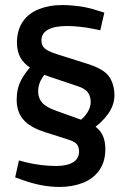

<svg xmlns="http://www.w3.org/2000/svg" viewBox="-20 -730 513 760"><path d="M337 -213 289 -247Q314 -265 326.5 -285.5Q339 -306 339 -326Q339 -349 327.5 -364.5Q316 -380 287 -389L174 -427Q129 -443 101 -461Q73 -479 60 -503.5Q47 -528 47 -563Q48 -613 71 -645.5Q94 -678 134.5 -694Q175 -710 226 -710Q259 -710 295 -705Q331 -700 367 -688L393 -680L377 -610L349 -616Q324 -621 296.5 -624Q269 -627 245 -627Q196 -627 170 -612.5Q144 -598 144 -570Q144 -549 158 -537.5Q172 -526 207 -515L324 -478Q392 -457 412.5 -426Q433 -395 433 -353Q433 -314 407 -278Q381 -242 337 -213ZM215 10Q146 10 71 -17L40 -28L55 -95L85 -87Q115 -80 144.5 -76.5Q174 -73 202 -73Q245 -73 269 -87.5Q293 -102 293 -131Q293 -147 285 -158Q277 -169 252 -177L158 -207Q98 -226 72 -257Q46 -288 46 -335Q46 -379 63.5 -412.5Q81 -446 116 -482L173 -454Q152 -432 141.5 -412Q131 -392 131 -368Q131 -342 146.5 -324Q162 -306 201 -292L304 -255Q355 -238 376 -211Q397 -184 397 -140Q397 -90 373 -56Q349 -22 307.5 -6Q266 10 215 10Z"/></svg>

Font: REM
Style: Regular
Weight: 400
Designer: Octavio Pardo
Foundry: Ashler Design
Version: Version 1.005;gftools[0.9.28]